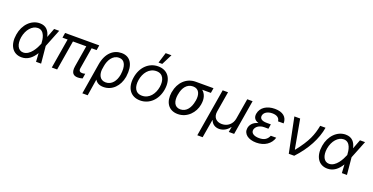

<svg xmlns="http://www.w3.org/2000/svg" viewBox="-29 -1698 5491 2828"><g transform="rotate(20 2716.5 -284.5)"><path d="M235.8 11.4C331.7 12.8 402.3 -46.2 454.9 -133.2L463.1 0H542.6L517.4 -267.4L518.5 -271.3L627.8 -545.5H548.3L495 -405.5L492.9 -400.6C473 -488.6 426.1 -552.6 323.9 -552.6C190.3 -552.6 78.1 -438.9 52.6 -278.4C24.1 -109.4 96.6 9.9 235.8 11.4ZM133.5 -265.6C154.8 -389.2 233 -477.3 321 -477.3C427.6 -477.3 443.2 -345.2 446 -279.8V-278.1L444.6 -274.1C416.2 -203.1 345.2 -63.9 237.2 -63.9C154.8 -63.9 115.1 -150.6 133.5 -265.6Z M1255.7 -545.5H720.2L707.4 -467.3H788L710.2 0H794L871.8 -467.3H1080.6L1025.6 -134.9C1008.5 -29.8 1049.7 7.1 1116.5 7.1C1150.6 7.1 1176.1 0 1191.8 -4.3L1204.5 -82.4C1194.6 -79.5 1176.1 -75.3 1160.5 -75.3C1132.1 -75.3 1100.9 -83.8 1109.4 -134.9L1164.4 -467.3H1242.9Z M1342.3 -279.8 1262.8 203.1H1346.6L1387.8 -57.2C1414.8 -14.2 1456 9.9 1521.3 9.9C1657.7 9.9 1759.9 -96.6 1785.5 -244.3L1786.9 -254.3C1812.9 -435 1748.6 -552.6 1605.1 -552.6C1480.1 -552.6 1372.5 -463.1 1342.3 -279.8ZM1414.1 -222.7 1423.3 -281.2C1437.9 -373.6 1492.9 -474.4 1592.3 -474.4C1690.3 -474.4 1718 -379.6 1700.3 -254.3L1698.9 -244.3C1681.8 -147.7 1625 -65.3 1529.8 -65.3C1430.8 -65.3 1408.4 -155.2 1414.1 -222.7Z M2097.3 11.4C2241.8 11.4 2356.9 -98 2384.2 -264.2C2411.9 -437.5 2329.9 -552.6 2179.7 -552.6C2034.4 -552.6 1919.4 -443.2 1892.8 -275.6C1864.7 -103.7 1946.4 11.4 2097.3 11.4ZM1973.7 -264.2C1991.5 -376.4 2062.9 -477.3 2178.3 -477.3C2287.3 -477.3 2320 -382.1 2303.3 -275.6C2284.8 -163 2213.4 -63.9 2098.7 -63.9C1989 -63.9 1956.3 -157.7 1973.7 -264.2ZM2162.6 -606.5H2220.9L2304.7 -772.7H2213.8Z M2495.7 -269.9 2492.9 -258.5C2468.8 -106.5 2536.9 9.9 2686.1 9.9C2835.2 9.9 2941.8 -110.8 2963.1 -238.6L2964.5 -248.6C2979.4 -336.6 2956 -407.7 2903.4 -450.3H3039.8L3052.6 -528.4H2774.1C2626.4 -528.4 2519.9 -416.2 2495.7 -269.9ZM2590.9 -258.5 2593.8 -269.9C2609.4 -366.5 2664.8 -450.3 2761.4 -450.3C2859.4 -450.3 2886.4 -366.5 2870.7 -269.9L2867.9 -258.5C2850.9 -156.2 2795.5 -68.2 2698.9 -68.2C2600.9 -68.2 2573.9 -156.2 2590.9 -258.5Z M3065.3 204.5H3149.1L3197.4 -81H3201.7C3221.6 -24.1 3272.7 7.1 3332.4 7.1C3393.5 7.1 3454.5 -24.1 3494.3 -81H3498.6L3484.4 0H3568.2L3659.1 -545.5H3575.3L3521.3 -223C3507.1 -134.9 3437.5 -73.9 3346.6 -73.9C3255.7 -73.9 3206 -134.9 3220.2 -223L3274.1 -545.5H3190.3Z M4028.4 -316.8H3963.1C3883.9 -316.8 3851.2 -346.6 3858 -392C3866.8 -443.2 3920.8 -477.3 3995.7 -477.3C4068.5 -477.3 4109.7 -444.6 4112.2 -394.9H4200.3C4203.5 -494.3 4132.5 -552.6 4008.5 -552.6C3883.9 -552.6 3790.1 -492.9 3772.7 -392C3765.6 -348 3773.4 -295.5 3850.1 -272.7C3759.9 -248.9 3729.4 -192.5 3721.6 -147.7C3706.3 -54 3790.1 9.9 3916.2 9.9C4045.8 9.9 4141 -56.8 4170.5 -159.1H4085.2C4058.6 -96.6 4013.1 -66.8 3933.2 -66.8C3851.2 -66.8 3802.9 -100.9 3811.1 -152C3820 -203.1 3875.4 -244.3 3951.7 -244.3H4017Z M4424.7 0H4509.9C4673.3 -174.7 4772.7 -363.6 4802.6 -545.5H4718.8C4690.3 -397.7 4646.3 -282.7 4492.9 -89.5H4487.2L4404.8 -545.5H4313.9Z M5029.8 11.4C5125.7 12.8 5196.4 -46.2 5248.9 -133.2L5257.1 0H5336.6L5311.4 -267.4L5312.5 -271.3L5421.9 -545.5H5342.3L5289.1 -405.5L5286.9 -400.6C5267 -488.6 5220.2 -552.6 5117.9 -552.6C4984.4 -552.6 4872.2 -438.9 4846.6 -278.4C4818.2 -109.4 4890.6 9.9 5029.8 11.4ZM4927.6 -265.6C4948.9 -389.2 5027 -477.3 5115.1 -477.3C5221.6 -477.3 5237.2 -345.2 5240.1 -279.8V-278.1L5238.6 -274.1C5210.2 -203.1 5139.2 -63.9 5031.2 -63.9C4948.9 -63.9 4909.1 -150.6 4927.6 -265.6Z"/></g></svg>

Font: Margiela Sans
Style: Italic
Weight: 400
Italic angle: -9.39999°
Designer: Stefan Endress, Andreas Faust
Version: Version 1.100;FEAKit 1.0